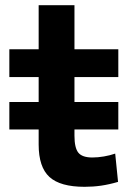

<svg xmlns="http://www.w3.org/2000/svg" viewBox="-20 -710 530 740"><path d="M16 -211V-317H436V-211ZM306 10Q212 10 170.5 -28Q129 -66 129 -153V-413H16V-520H129V-690H267V-520H436V-413H267V-187Q267 -140 282 -121.5Q297 -103 336 -103Q357 -103 380.5 -107Q404 -111 424 -118L435 -9Q401 1 370 5.5Q339 10 306 10Z"/></svg>

Font: M PLUS 1
Style: Bold
Weight: 700
Designer: Coji Morishita
Foundry: UNDERFOREST DESIGN
Version: Version 1.001